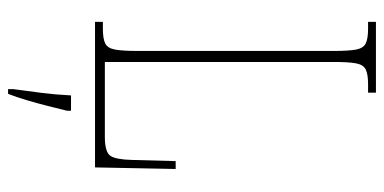

<svg xmlns="http://www.w3.org/2000/svg" viewBox="-264 -490 975 488"><g transform="rotate(90 224.0 -246.5)"><path d="M36 0V-20H54Q79 -20 91 -26Q103 -32 106.5 -51Q110 -70 110 -108V-606Q110 -645 106.5 -663.5Q103 -682 91 -688Q79 -694 54 -694H36V-714H216V-694H194Q169 -694 157 -688Q145 -682 141.5 -663.5Q138 -645 138 -606V-25H328Q367 -25 376.5 -39Q386 -53 387 -94L390 -205H410L406 0ZM207 208Q212 171 216.5 136Q221 101 223 61H262V71Q257 92 250 119.5Q243 147 235 174Q227 201 219 221H207Z"/></g></svg>

Font: Noto Serif Myanmar ExtraCondensed Thin
Style: Regular
Weight: 100
Width: 2
Designer: Ben Mitchell and the Monotype Design Team
Foundry: Monotype Imaging Inc.
Version: Version 2.106; ttfautohint (v1.8.4.7-5d5b)